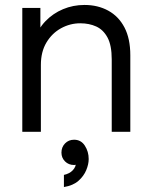

<svg xmlns="http://www.w3.org/2000/svg" viewBox="-20 -532 611 775"><path d="M70 0V-500H143V-355L121 -374Q134 -416 164 -447Q194 -478 234.5 -495Q275 -512 321 -512Q375 -512 417 -489Q459 -466 482.5 -421Q506 -376 506 -309V0H431V-292Q431 -349 414 -380.5Q397 -412 368.5 -425Q340 -438 304 -438Q263 -438 226.5 -418Q190 -398 167.5 -360.5Q145 -323 145 -270V0ZM238 223V174Q261 169 274 155Q287 141 287 123Q287 107 283 98L314 80Q317 90 317 100Q317 115 309 122Q301 129 292 131.5Q283 134 279 134Q257 134 242.5 119.5Q228 105 228 84Q228 62 242.5 47Q257 32 279 32Q307 32 322.5 56Q338 80 338 110Q338 131 328 155Q318 179 296.5 198Q275 217 238 223Z"/></svg>

Font: Fustat
Style: Regular
Weight: 400
Designer: Mohamed Gaber, Khaled Hosny, Laura Garcia Mut
Foundry: Kief Type Foundry, Alif Type Foundry, Hard Type Foundry
Version: Version 1.007